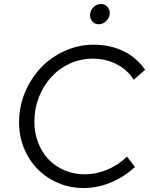

<svg xmlns="http://www.w3.org/2000/svg" viewBox="-20 -935 753 966"><path d="M76 0ZM406 -58Q464 -58 520 -81.5Q576 -105 619 -147L659 -95Q604 -44 537 -16.5Q470 11 401 11Q332 11 272.5 -14.5Q213 -40 169.5 -84Q126 -128 101 -188.5Q76 -249 76 -320Q76 -400 106 -471Q136 -542 186.5 -595Q237 -648 306 -679Q375 -710 451 -710Q534 -710 600.5 -678Q667 -646 710 -584L653 -534Q621 -584 566.5 -612Q512 -640 447 -640Q386 -640 332 -615.5Q278 -591 238.5 -548Q199 -505 176 -447Q153 -389 153 -323Q153 -266 172 -217Q191 -168 224.5 -133Q258 -98 305 -78Q352 -58 406 -58ZM477 -813Q458 -813 445.5 -826Q433 -839 433 -859Q433 -881 449.5 -898Q466 -915 488 -915Q507 -915 519.5 -902Q532 -889 532 -870Q532 -848 515.5 -830.5Q499 -813 477 -813Z"/></svg>

Font: Red Hat Text
Style: Italic
Weight: 400
Italic angle: -12°
Designer: Pentagram / MCKL
Foundry: Pentagram / MCKL
Version: Version 1.005; Red Hat Text Italic